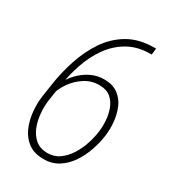

<svg xmlns="http://www.w3.org/2000/svg" viewBox="-178 -815 826 921"><g transform="rotate(30 235.0 -354.5)"><path d="M403.8 -719.2H412.1L408.2 -684.1H401.4Q329.6 -683.6 277.6 -653.3Q225.6 -623 190.4 -573.2Q155.3 -523.4 134.3 -462.2Q113.3 -400.9 104 -338.9L89.8 -244.6Q85.4 -212.9 88.4 -175Q91.3 -137.2 104.5 -103Q117.7 -68.8 143.1 -47.1Q168.5 -25.4 209 -24.4Q247.6 -24.4 276.1 -44.9Q304.7 -65.4 325.2 -97.9Q345.7 -130.4 357.4 -166.7Q369.1 -203.1 373.5 -234.9Q377.9 -265.1 375.7 -298.8Q373.5 -332.5 362.1 -362.8Q350.6 -393.1 327.6 -412.4Q304.7 -431.6 266.1 -431.6Q222.7 -432.6 185.5 -408.9Q148.4 -385.3 123 -348.1Q97.7 -311 88.4 -270L66.9 -271.5Q74.2 -307.1 92.3 -342.3Q110.4 -377.4 137.5 -405.8Q164.6 -434.1 199 -450.9Q233.4 -467.8 273.9 -467.3Q319.8 -466.8 349.1 -444.8Q378.4 -422.9 393.1 -388.2Q407.7 -353.5 411.6 -313.2Q415.5 -272.9 410.2 -235.8Q405.3 -196.3 390.6 -153.1Q376 -109.9 351.3 -72.8Q326.7 -35.6 290.8 -12.7Q254.9 10.3 207 9.8Q156.2 9.3 124 -14.4Q91.8 -38.1 74.7 -76.4Q57.6 -114.7 53 -159.2Q48.3 -203.6 53.7 -244.6L64.9 -319.8Q75.2 -390.6 98.4 -461.4Q121.6 -532.2 160.6 -590.6Q199.7 -648.9 259.5 -684.1Q319.3 -719.2 403.8 -719.2Z"/></g></svg>

Font: Roboto Condensed ExtraLight
Style: Italic
Weight: 250
Italic angle: -12°
Designer: Christian Robertson
Foundry: Google
Version: Version 3.008; 2023